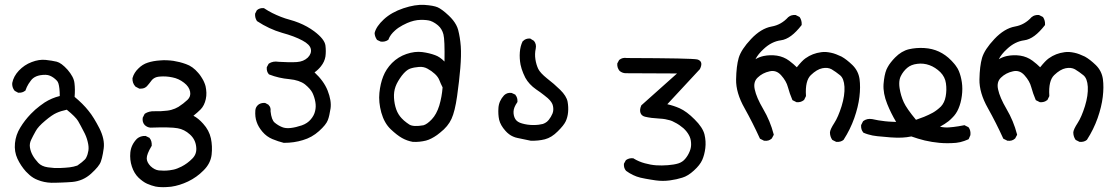

<svg xmlns="http://www.w3.org/2000/svg" viewBox="-20 -463 4554 789"><path d="M191.4 288.1Q160.6 287.1 134.8 276.4Q125.5 272.9 117.2 267.8Q108.9 262.7 101.3 256.1Q93.8 249.5 86.4 241.7Q65.4 218.3 51.8 189.5Q38.1 160.2 41.5 125.5Q44.9 90.8 63.5 61Q81.1 31.7 106.9 4.9Q115.7 -4.4 125 -12.5Q134.3 -20.5 143.8 -27.8Q153.3 -35.2 163.6 -42Q192.9 -60.5 225.6 -68.4Q225.6 -85.4 224.1 -98.6Q222.7 -111.8 220.2 -119.6Q217.8 -127.4 213.9 -131.3Q200.7 -145.5 185.1 -151.9Q170.4 -158.2 145 -153.8Q136.7 -152.3 129.6 -149.4Q122.6 -146.5 116.7 -142.1Q110.8 -137.7 106.4 -131.3Q101.1 -124.5 97.2 -118.2Q93.3 -111.8 90.3 -105.5Q87.4 -99.1 85.4 -93.3L85 -91.3L83.5 -90.3Q72.3 -81.1 56.2 -82H55.2L53.7 -82.5L41 -89.4L40 -90.3L39.6 -90.8Q36.1 -95.2 33.9 -100.1Q31.7 -105 30.8 -110.4Q29.8 -115.7 30.3 -121.6V-122.1Q35.6 -149.4 57.6 -172.9Q68.8 -184.6 81.8 -193.4Q94.7 -202.1 110.4 -208Q140.6 -219.7 168 -216.8Q194.3 -213.9 212.9 -209.5Q232.4 -204.6 257.8 -176.3Q270 -162.1 277.3 -148.4Q284.7 -134.8 286.1 -120.6Q289.1 -96.2 286.6 -64.9Q321.3 -36.1 343.3 -8.3Q355 5.9 366.2 24.2Q377.4 42.5 388.7 64.5Q411.1 109.4 406.2 146.5Q404.8 158.2 402.8 168.2Q400.9 178.2 398.9 186.3Q397 194.3 394.5 200.7Q391.1 210.9 381.1 223.1Q371.1 235.4 354.5 250.5Q337.9 265.6 318.4 274.2Q298.8 282.7 277.3 284.7Q267.1 285.6 256.3 286.1Q245.6 286.6 234.9 287.1Q224.1 287.6 213.1 287.8Q202.1 288.1 191.4 288.1ZM297.9 217.3Q308.6 210 316.4 203.6Q324.2 197.3 328.6 192.6Q333 188 334.5 184.1Q340.8 171.9 343.3 155.8Q345.7 140.1 340.3 119.1Q335.4 97.7 323.2 75.7Q311.5 52.7 300.8 34.2Q290.5 17.1 254.4 -12.2Q229.5 -6.8 212.4 1Q194.3 8.8 165.5 33.2Q136.2 57.6 126.5 76.2Q115.7 95.2 107.9 111.8Q100.6 127 103 142.6Q105.5 159.2 113.8 174.3Q122.1 189.9 137.2 206.1Q144 213.4 153.8 218Q163.6 222.7 176.8 224.6Q203.6 228.5 225.6 227.5Q248.5 226.6 266.1 224.6Q282.2 222.7 297.9 217.3Z M619.6 303.7Q610.8 301.8 602.1 298.8Q593.3 295.9 584.5 292Q575.7 288.1 566.9 281.7Q558.1 275.4 549.3 267.1Q531.2 249.5 522 221.7Q512.7 193.8 515.6 163.6Q518.6 132.3 542.5 107.4L543 106.9Q557.6 94.7 577.6 95.7H578.6L579.6 96.2L593.3 103L594.7 103.5L595.2 105Q604.5 116.2 603.5 135.3V136.7L602.5 137.7Q583 170.4 583 187.5Q583 203.6 598.6 219.7Q606.9 227.5 615.5 231.9Q624 236.3 632.8 237.3Q642.6 238.3 653.6 238.3Q664.6 238.3 676.8 236.8Q684.6 235.8 692.6 234.1Q700.7 232.4 708.7 229.2Q716.8 226.1 725.6 221.7Q750.5 209 770.5 188.5Q780.3 178.7 784.2 166.5Q788.1 154.3 786.1 139.2Q782.7 109.4 760.3 89.4Q737.8 68.8 710 64Q681.2 58.6 598.6 61.5H598.1Q585.4 60.5 575.2 51.3L574.7 50.8Q564 39.1 566.4 21.5V20.5L566.9 20L573.7 6.3L574.7 4.9L575.7 3.9Q592.3 -6.8 614.7 -5.9Q639.2 -4.9 667 -8.3Q675.8 -9.3 683.8 -11.5Q691.9 -13.7 699.2 -16.8Q706.5 -20 713.4 -23.9Q733.9 -37.1 750.5 -52.7Q765.1 -66.4 761.2 -86.4Q757.3 -106.9 736.3 -123Q714.4 -140.1 688.5 -145Q674.8 -147.9 662.1 -148.7Q649.4 -149.4 637.2 -148.4Q629.4 -147.9 623 -146Q616.7 -144 612.1 -140.9Q607.4 -137.7 604 -133.8Q598.1 -126 593 -119.6Q587.9 -113.3 583.5 -108.4H583V-107.9Q580.6 -106 578.1 -104.2Q575.7 -102.5 572.8 -101.3Q569.8 -100.1 566.9 -99.6Q564 -99.1 560.8 -98.9Q557.6 -98.6 554.2 -98.6H553.2L551.8 -99.1L537.1 -106.9L536.6 -107.4L535.6 -108.4Q523.4 -122.1 524.4 -142.1V-142.6L524.9 -143.1Q527.8 -153.8 533.7 -163.3Q539.6 -172.9 548.3 -181.2Q565.4 -198.7 587.4 -205.6Q609.4 -212.9 638.7 -214.8Q646 -215.3 653.1 -215.6Q660.2 -215.8 667 -215.3Q673.8 -214.8 680.2 -214.4Q686.5 -213.9 692.9 -212.9Q705.1 -210.9 717.8 -207.8Q730.5 -204.6 744.1 -199.7Q772 -190.4 794.9 -163.1Q798.3 -159.2 801.3 -155.3Q804.2 -151.4 806.6 -147.5Q809.1 -143.6 811.5 -139.6Q814 -135.7 815.9 -131.8Q817.9 -127.9 819.3 -124.3Q820.8 -120.6 822.3 -116.7Q823.7 -112.8 824.7 -108.9Q827.6 -95.7 828.1 -82.3Q828.6 -68.8 825.7 -55.7Q819.8 -29.3 804.7 -13.7Q792.5 -1.5 774.9 12.7Q795.4 23.4 814.9 45.4Q839.4 72.3 846.7 105.5Q853.5 138.2 849.6 172.9Q845.2 209 816.4 237.3Q788.6 265.6 752.9 282.7Q735.4 291 718 296.4Q700.7 301.8 683.6 304.2Q677.7 304.7 672.1 305.2Q666.5 305.7 661.1 305.9Q655.8 306.2 650.6 306.2Q645.5 306.2 640.4 305.9Q635.3 305.7 630.1 305.2Q625 304.7 620.1 303.7Z M1146 124Q1134.3 121.1 1122.6 117.2Q1110.8 113.3 1099.1 108.4Q1075.7 98.6 1058.6 78.6Q1041.5 58.6 1034.7 38.1Q1027.3 17.6 1029.3 -9.3Q1030.3 -22 1039.1 -30.3V-30.8Q1050.8 -41 1067.9 -40H1068.8L1070.3 -39.6L1083 -32.7L1083.5 -32.2L1084 -31.2Q1093.8 -22 1091.8 -5.9Q1095.7 30.3 1108.9 41Q1123 52.7 1138.7 59.1Q1153.3 65.4 1174.3 63Q1195.8 60.5 1220.2 52.2Q1243.7 43.9 1257.3 27.3Q1271 11.2 1274.9 -6.8Q1279.3 -24.4 1275.9 -43.9Q1272.5 -63.5 1264.2 -81.1Q1255.9 -97.7 1233.4 -116.2Q1210.4 -133.8 1169.4 -137.7Q1125.5 -141.6 1086.9 -156.7L1085.4 -157.2L1084.5 -158.2Q1075.2 -168.9 1076.2 -185.1V-186L1076.7 -187.5L1083.5 -200.2L1084.5 -201.2L1085.4 -202.1Q1102.1 -212.9 1125 -209Q1169.9 -206.1 1199.7 -208Q1213.9 -209 1225.1 -213.6Q1236.3 -218.3 1245.1 -226.6Q1261.2 -243.2 1257.3 -261.7Q1253.4 -280.3 1223.1 -296.4Q1190.9 -314 1139.2 -328.1Q1112.3 -335.9 1086.7 -347.9Q1061 -359.9 1036.6 -376L1035.6 -376.5L1035.2 -377.9Q1027.3 -390.1 1028.3 -405.8V-406.7L1028.8 -407.7L1034.7 -419.4L1035.2 -420.4L1036.1 -421.4Q1046.9 -430.7 1063 -429.7H1064.5L1065.9 -428.7Q1082 -418 1099.1 -409.4Q1116.2 -400.9 1134.3 -393.8Q1152.3 -386.7 1170.9 -381.8Q1190.4 -376.5 1208 -369.4Q1225.6 -362.3 1241.5 -353.5Q1257.3 -344.7 1271 -334.5Q1314 -302.2 1317.4 -275.9Q1318.8 -264.2 1318.8 -252.9Q1318.8 -241.7 1317.4 -231Q1314 -209.5 1298.8 -190.4Q1287.1 -175.8 1272.5 -165.5Q1310.5 -130.4 1326.2 -91.3Q1342.8 -49.3 1338.4 -17.6Q1335.9 -2.4 1333.3 9.8Q1330.6 22 1327.1 30.8Q1320.3 49.3 1291 75.7Q1261.7 102.1 1224.6 112.8Q1188.5 124 1147.5 124H1147Z M1676.8 120.1Q1652.3 115.7 1631.8 104Q1611.8 92.8 1585.9 68.4Q1559.1 43 1546.9 -0.5Q1535.2 -43.5 1539.1 -81.5Q1543 -119.6 1554.7 -148.9Q1566.4 -179.2 1590.8 -204.1Q1603.5 -216.8 1618.4 -226.1Q1633.3 -235.4 1650.4 -241.2Q1685.1 -252.9 1715.3 -249Q1744.6 -245.1 1768.1 -236.3Q1787.6 -229.5 1806.6 -210Q1808.1 -299.8 1802.2 -321.8Q1799.3 -333 1793.9 -342Q1788.6 -351.1 1780.8 -357.9Q1778.8 -359.4 1776.9 -361.1Q1774.9 -362.8 1772.7 -364.3Q1770.5 -365.7 1768.6 -367.2Q1766.6 -368.7 1764.6 -369.6Q1762.7 -370.6 1760.7 -371.8Q1758.8 -373 1757.1 -373.8Q1755.4 -374.5 1753.4 -375.2Q1751.5 -376 1749.5 -377Q1734.4 -381.8 1708 -381.3Q1682.1 -380.9 1652.8 -368.2Q1643.1 -363.8 1634.3 -359.1Q1625.5 -354.5 1617.7 -349.1Q1609.9 -343.8 1603.5 -337.9Q1584 -320.8 1576.7 -301.8L1576.2 -299.8L1574.7 -298.8Q1568.4 -294.4 1560.8 -292.7Q1553.2 -291 1544.9 -292H1544.4L1543.5 -292.5L1530.8 -298.3L1529.3 -299.3L1528.3 -300.8Q1520.5 -312.5 1519.5 -325.7V-326.7V-327.6Q1525.9 -354.5 1557.6 -383.8Q1588.9 -412.6 1637.7 -429Q1686.5 -445.3 1724.1 -442.9Q1761.2 -440.4 1778.3 -433.1Q1787.1 -429.2 1798.3 -420.9Q1809.6 -412.6 1824.2 -398.9Q1834 -389.6 1841.6 -380.1Q1849.1 -370.6 1854.5 -360.6Q1859.9 -350.6 1862.8 -339.8Q1866.7 -324.7 1869.4 -307.9Q1872.1 -291 1873.5 -272.9Q1876 -236.3 1871.6 -183.1Q1867.2 -130.4 1858.4 -67.9Q1849.6 -5.4 1835.4 25.4Q1821.3 56.6 1788.6 82Q1782.2 87.4 1776.1 91.8Q1770 96.2 1764.2 99.6Q1758.3 103 1752.7 106Q1747.1 108.9 1741.5 111.1Q1735.8 113.3 1730.5 114.7Q1704.6 121.1 1677.7 120.1H1677.2ZM1720.2 51.8Q1735.4 47.4 1754.4 27.3Q1773.9 6.8 1785.2 -29.3Q1795.9 -65.4 1798.8 -104Q1794.9 -111.8 1791.7 -118.7Q1788.6 -125.5 1785.6 -133.3Q1780.3 -147 1767.1 -159.2Q1753.4 -171.9 1736.8 -180.7Q1721.2 -189.5 1701.7 -188Q1681.2 -186.5 1664.6 -180.7Q1648.9 -174.8 1631.3 -152.3Q1622.6 -140.6 1616 -129.4Q1609.4 -118.2 1605.5 -107.4Q1597.7 -85.9 1599.1 -61Q1600.6 -35.2 1608.4 -13.2Q1612.3 -2.4 1617.9 6.6Q1623.5 15.6 1630.4 22.9Q1634.8 27.8 1639.9 32.2Q1645 36.6 1650.6 40.8Q1656.2 44.9 1662.1 48.8Q1678.7 59.1 1720.2 51.8Z M2160.6 115.2Q2133.8 109.4 2106.9 104Q2102.1 103 2097.4 101.6Q2092.8 100.1 2088.4 98.1Q2084 96.2 2079.8 93.8Q2075.7 91.3 2071.8 88.4Q2067.9 85.4 2064.2 82Q2060.5 78.6 2057.1 74.7Q2036.6 51.8 2031.2 29.3Q2026.4 7.3 2028.3 -20Q2030.3 -48.3 2051.3 -71.3H2051.8V-71.8Q2064.5 -83.5 2082 -81.1H2082.5L2083.5 -80.6L2096.2 -74.7L2097.7 -74.2L2098.1 -72.8Q2107.4 -61.5 2106.4 -45.4V-43.9L2105.5 -42.5Q2090.8 -21.5 2090.3 -4.2Q2089.8 13.2 2097.7 26.4Q2105.5 39.1 2125.5 44.4Q2147.5 50.8 2171.4 50.8Q2183.6 50.8 2193.4 49.6Q2203.1 48.3 2210.9 46.4Q2215.3 44.9 2219.7 42.5Q2224.1 40 2227.8 37.1Q2231.4 34.2 2234.9 29.8Q2244.6 17.6 2250.5 3.4Q2255.9 -10.3 2252.4 -27.3Q2251 -35.2 2245.6 -43.2Q2240.2 -51.3 2231 -59.6Q2224.6 -64.9 2217 -71Q2209.5 -77.1 2200.9 -83.3Q2192.4 -89.4 2183.1 -95.7Q2153.8 -116.2 2138.7 -143.6Q2134.3 -152.8 2130.4 -161.6Q2126.5 -170.4 2123.8 -179.4Q2121.1 -188.5 2119.1 -197.3Q2114.3 -223.1 2116.2 -248.5Q2118.2 -273.9 2127.4 -292.5L2127.9 -293.5L2128.9 -293.9Q2140.1 -305.7 2157.7 -304.7H2159.2L2160.2 -303.7L2172.9 -295.9L2173.8 -295.4L2174.3 -294.9Q2185.1 -281.7 2181.6 -263.7Q2176.8 -241.2 2180.2 -219.2Q2183.6 -197.3 2191.9 -179.7Q2200.2 -163.1 2227.5 -141.1Q2256.8 -118.7 2281.7 -94.2Q2308.1 -68.4 2312.5 -44.9Q2316.4 -22.9 2314.5 -2Q2313.5 8.8 2311 18.1Q2308.6 27.3 2304.7 35.6Q2296.9 52.2 2272 76.7Q2247.1 102.1 2219.2 109.4Q2191.9 116.2 2162.1 115.2H2161.6Z M2674.8 278.3Q2664.6 276.9 2654.1 275.1Q2643.6 273.4 2633.1 271.5Q2622.6 269.5 2611.8 267.1Q2595.7 263.2 2581.1 256.1Q2566.4 249 2553.2 239.3L2552.7 238.8L2552.2 238.3Q2543 227.5 2543.9 211.4V210.4L2544.4 209L2551.3 196.3L2552.2 195.3L2553.2 194.3Q2559.6 189.9 2566.9 188.2Q2574.2 186.5 2582 187.5H2583L2584 188.5Q2606 201.7 2629.9 208Q2654.3 214.8 2676.8 216.3Q2699.2 217.8 2724.6 215.8Q2750 213.9 2767.6 208.5Q2784.7 203.1 2795.9 189.5Q2807.6 175.8 2814.5 158.2Q2821.3 141.6 2819.8 123.5Q2819.3 114.3 2816.9 106.2Q2814.5 98.1 2810.5 91.3Q2802.7 77.1 2788.6 64Q2781.2 57.6 2771.7 51Q2762.2 44.4 2750 38.6Q2742.7 34.2 2733.6 31.5Q2724.6 28.8 2714.1 26.9Q2703.6 24.9 2691.4 24.4Q2672.9 23.4 2657.7 21.5Q2642.6 19.5 2630.4 16.6Q2615.7 12.7 2611.8 0.2Q2607.9 -12.2 2614.7 -28.3L2615.2 -29.8L2616.2 -30.8L2762.2 -161.1L2551.8 -162.1Q2544.4 -162.1 2538.1 -164.6Q2531.7 -167 2526.4 -171.4L2525.9 -171.9Q2515.6 -184.6 2516.6 -200.7V-201.7L2517.1 -203.1L2523.9 -215.8L2524.9 -216.8L2525.4 -217.3Q2538.1 -227.5 2556.2 -224.6Q2695.3 -224.1 2764.4 -222.7Q2833.5 -221.2 2845.2 -218.8Q2846.2 -218.3 2847.4 -218Q2848.6 -217.8 2849.6 -217.3Q2850.6 -216.8 2851.6 -216.3Q2870.1 -207 2856 -178.7L2855.5 -178.2L2855 -177.7L2722.2 -34.7Q2748.5 -28.8 2772.9 -18.1Q2802.2 -4.9 2834.5 27.8Q2867.7 60.5 2875 89.4Q2881.8 117.7 2878.4 146Q2875 173.3 2865.7 194.3Q2856.4 215.3 2831.5 237.8Q2819.3 249 2807.4 256.3Q2795.4 263.7 2783.7 267.1Q2761.2 274.4 2732.9 278.3Q2718.3 280.3 2703.9 280.3Q2689.5 280.3 2674.8 278.3Z M3415.5 119.6 3401.9 112.8 3400.4 111.8 3399.4 110.8Q3395 104 3392.8 96.7Q3390.6 89.4 3390.6 81.1V80.6Q3391.6 68.4 3408.7 42Q3424.3 18.1 3438.5 -26.9Q3452.1 -71.3 3450.2 -106.4Q3448.2 -140.6 3432.1 -153.8Q3414.6 -168 3397.5 -178.2Q3381.8 -187 3359.4 -182.6Q3336.9 -178.2 3312 -154.3Q3288.1 -131.3 3292 -69.8V-68.4L3291.5 -66.9L3284.7 -53.2L3284.2 -51.8L3282.7 -51.3Q3271.5 -42 3254.4 -43H3253.4L3252.4 -43.5L3238.8 -50.3L3236.8 -51.3L3235.8 -53.2Q3225.1 -78.1 3217.8 -105Q3211.4 -129.9 3189.9 -153.8Q3169.9 -176.3 3142.6 -169.9Q3113.3 -163.6 3093.3 -144Q3074.7 -126 3081.5 -95.7Q3088.4 -62.5 3116.2 -15.1Q3145 33.7 3159.2 88.4L3159.7 90.8L3158.7 92.8L3151.9 105.5L3151.4 106.4L3150.4 106.9Q3138.7 117.7 3120.6 115.2H3119.1L3118.7 114.7L3105 107.9L3103 106.9L3102.1 105Q3073.7 42.5 3039.6 -18.6Q3003.9 -81.5 3004.9 -136.7Q3005.9 -191.4 3015.6 -225.1Q3025.9 -259.8 3066.4 -302.7Q3107.4 -346.2 3150.9 -354Q3190.4 -360.8 3219.2 -392.6L3219.7 -393.1H3220.2Q3225.6 -397.9 3232.9 -399.9Q3240.2 -401.9 3248.5 -401.4H3249.5L3250.5 -400.9L3264.2 -394L3265.6 -393.1L3266.6 -392.1Q3275.4 -378.4 3274.4 -361.8V-360.4L3273.4 -358.9Q3262.7 -345.2 3252.2 -334.5Q3241.7 -323.7 3231.2 -315.9Q3220.7 -308.1 3210.2 -303.5Q3199.7 -298.8 3189 -297.4Q3150.9 -292.5 3118.2 -261.7Q3094.7 -240.2 3084.5 -219.7Q3092.8 -224.6 3101.1 -227.8Q3109.4 -231 3118.2 -232.9Q3144.5 -238.3 3172.4 -234.4Q3200.7 -230 3223.1 -213.4Q3232.4 -206.5 3240.2 -199.7Q3248 -192.9 3254.4 -186.5Q3275.9 -213.4 3289.6 -223.1Q3304.7 -233.9 3320.6 -240Q3336.4 -246.1 3354.5 -248.5Q3364.3 -250 3374.3 -249.3Q3384.3 -248.5 3394.8 -246.3Q3405.3 -244.1 3416 -240Q3426.8 -235.8 3438 -230.5Q3448.7 -224.6 3460 -215.8Q3471.2 -207 3482.9 -195.8Q3507.3 -171.9 3512.2 -138.2Q3516.6 -105.5 3511.7 -64.9Q3506.8 -23.9 3490.5 22.5Q3474.1 68.8 3447.3 110.4L3446.8 111.3L3446.3 111.8Q3435.5 121.1 3417.5 120.1H3416.5Z M3840.3 124Q3809.6 121.1 3780.3 114.3Q3752.4 107.4 3725.1 97.7Q3715.8 99.6 3706.3 100.8Q3696.8 102.1 3687 102.5Q3666 103.5 3640.1 101.6Q3614.7 99.6 3585.4 96.7Q3575.2 95.7 3565.7 93.8Q3556.2 91.8 3546.9 89.1Q3537.6 86.4 3528.8 82.5L3527.8 82L3526.9 80.6Q3517.6 69.3 3518.6 52.2V51.3L3519 50.3L3525.9 36.6L3526.9 35.2L3527.8 34.2Q3543.5 22.9 3563.5 26.4H3564Q3588.9 32.2 3616.7 35.2Q3624.5 36.1 3632.1 36.6Q3639.6 37.1 3647.5 37.4Q3655.3 37.6 3662.6 38.1Q3641.1 2 3626 -35.6Q3608.4 -79.1 3610.8 -117.2Q3612.3 -135.7 3615.2 -150.9Q3618.2 -166 3623 -177.7Q3625 -182.1 3627.7 -187Q3630.4 -191.9 3633.5 -196.8Q3636.7 -201.7 3640.6 -206.5Q3644.5 -211.4 3648.9 -216.6Q3653.3 -221.7 3658.2 -226.6Q3684.6 -253.4 3715.3 -260.7Q3745.6 -267.6 3778.3 -265.6Q3811 -263.7 3838.4 -251Q3852.1 -244.6 3864.7 -235.6Q3877.4 -226.6 3889.2 -214.4Q3891.1 -212.4 3893.3 -210Q3895.5 -207.5 3897.5 -205.3Q3899.4 -203.1 3901.4 -200.9Q3903.3 -198.7 3905 -196.5Q3906.7 -194.3 3908.2 -192.1Q3909.7 -189.9 3911.1 -187.7Q3912.6 -185.5 3914.1 -183.3Q3915.5 -181.2 3916.5 -179Q3917.5 -176.8 3918.5 -174.8Q3919.4 -172.9 3920.4 -170.9Q3928.7 -150.9 3932.6 -125Q3936.5 -98.6 3932.6 -69.1Q3928.7 -39.6 3918.9 -17.1Q3916.5 -11.7 3913.8 -6.3Q3911.1 -1 3907.7 3.7Q3904.3 8.3 3900.9 12.7Q3897.5 17.1 3893.1 21Q3885.7 28.8 3877.7 35.2Q3869.6 41.5 3861.8 46.4Q3852.5 52.2 3842.8 57.6Q3861.8 62 3879.9 60.5Q3888.2 60.1 3897.9 58.8Q3907.7 57.6 3918.5 55.9Q3929.2 54.2 3941.4 51.8L3943.4 51.3L3944.8 52.2L3958.5 59.1L3960 60.1L3960.9 61Q3969.7 73.7 3967.8 91.3V92.3L3967.3 93.3L3961.4 106.9L3960.4 108.9L3958.5 109.9Q3950.7 113.3 3942.6 116.2Q3934.6 119.1 3926 121.1Q3917.5 123 3908.7 124Q3872.1 127 3840.3 124ZM3777.3 17.1Q3796.4 9.3 3813.5 0Q3830.6 -9.8 3846.7 -25.4Q3854 -33.2 3858.9 -43.5Q3863.8 -53.7 3866.2 -66.9Q3871.1 -93.8 3867.2 -120.6Q3863.8 -146.5 3844.2 -166.5Q3834 -176.3 3822.8 -183.6Q3811.5 -190.9 3799.3 -195.3Q3774.9 -204.1 3749.5 -200.7Q3724.1 -197.8 3708 -184.1Q3691.4 -169.9 3681.6 -149.9Q3678.2 -143.1 3676.8 -135.5Q3675.3 -127.9 3675.3 -119.1Q3675.3 -110.4 3676.8 -100.6Q3681.6 -69.8 3693.8 -43Q3705.6 -17.1 3744.1 29.3Z M4415.5 119.6 4401.9 112.8 4400.4 111.8 4399.4 110.8Q4395 104 4392.8 96.7Q4390.6 89.4 4390.6 81.1V80.6Q4391.6 68.4 4408.7 42Q4424.3 18.1 4438.5 -26.9Q4452.1 -71.3 4450.2 -106.4Q4448.2 -140.6 4432.1 -153.8Q4414.6 -168 4397.5 -178.2Q4381.8 -187 4359.4 -182.6Q4336.9 -178.2 4312 -154.3Q4288.1 -131.3 4292 -69.8V-68.4L4291.5 -66.9L4284.7 -53.2L4284.2 -51.8L4282.7 -51.3Q4271.5 -42 4254.4 -43H4253.4L4252.4 -43.5L4238.8 -50.3L4236.8 -51.3L4235.8 -53.2Q4225.1 -78.1 4217.8 -105Q4211.4 -129.9 4189.9 -153.8Q4169.9 -176.3 4142.6 -169.9Q4113.3 -163.6 4093.3 -144Q4074.7 -126 4081.5 -95.7Q4088.4 -62.5 4116.2 -15.1Q4145 33.7 4159.2 88.4L4159.7 90.8L4158.7 92.8L4151.9 105.5L4151.4 106.4L4150.4 106.9Q4138.7 117.7 4120.6 115.2H4119.1L4118.7 114.7L4105 107.9L4103 106.9L4102.1 105Q4073.7 42.5 4039.6 -18.6Q4003.9 -81.5 4004.9 -136.7Q4005.9 -191.4 4015.6 -225.1Q4025.9 -259.8 4066.4 -302.7Q4107.4 -346.2 4150.9 -354Q4190.4 -360.8 4219.2 -392.6L4219.7 -393.1H4220.2Q4225.6 -397.9 4232.9 -399.9Q4240.2 -401.9 4248.5 -401.4H4249.5L4250.5 -400.9L4264.2 -394L4265.6 -393.1L4266.6 -392.1Q4275.4 -378.4 4274.4 -361.8V-360.4L4273.4 -358.9Q4262.7 -345.2 4252.2 -334.5Q4241.7 -323.7 4231.2 -315.9Q4220.7 -308.1 4210.2 -303.5Q4199.7 -298.8 4189 -297.4Q4150.9 -292.5 4118.2 -261.7Q4094.7 -240.2 4084.5 -219.7Q4092.8 -224.6 4101.1 -227.8Q4109.4 -231 4118.2 -232.9Q4144.5 -238.3 4172.4 -234.4Q4200.7 -230 4223.1 -213.4Q4232.4 -206.5 4240.2 -199.7Q4248 -192.9 4254.4 -186.5Q4275.9 -213.4 4289.6 -223.1Q4304.7 -233.9 4320.6 -240Q4336.4 -246.1 4354.5 -248.5Q4364.3 -250 4374.3 -249.3Q4384.3 -248.5 4394.8 -246.3Q4405.3 -244.1 4416 -240Q4426.8 -235.8 4438 -230.5Q4448.7 -224.6 4460 -215.8Q4471.2 -207 4482.9 -195.8Q4507.3 -171.9 4512.2 -138.2Q4516.6 -105.5 4511.7 -64.9Q4506.8 -23.9 4490.5 22.5Q4474.1 68.8 4447.3 110.4L4446.8 111.3L4446.3 111.8Q4435.5 121.1 4417.5 120.1H4416.5Z"/></svg>

Font: NaikaiFont
Style: SemiBold
Weight: 600
Version: Version 1.89